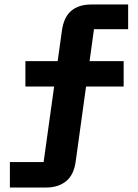

<svg xmlns="http://www.w3.org/2000/svg" viewBox="-20 -749 615 854"><path d="M317 -33Q309 29 274 57Q239 85 186 85H24V-28H174L255 -610Q263 -672 296.5 -700.5Q330 -729 385 -729H550V-619H398ZM93 -364V-477H530V-364Z"/></svg>

Font: Hubot Sans SemiBold
Style: Regular
Weight: 600
Designer: Deni Anggara
Foundry: GitHub, Inc., Subsidiary of Microsoft Corporation
Version: Version 2.000